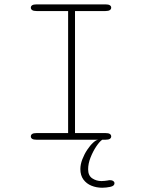

<svg xmlns="http://www.w3.org/2000/svg" viewBox="-20 -639 659 878"><path d="M147.5 0Q133.5 0 127.2 -4Q121 -8 121 -15Q121 -22.5 127.2 -26.5Q133.5 -30.5 147.5 -30.5H291.5V-588.5H147.5Q133.5 -588.5 127.2 -592.8Q121 -597 121 -604Q121 -611 127.2 -615Q133.5 -619 147.5 -619H462Q476 -619 482.2 -615Q488.5 -611 488.5 -604Q488.5 -597 482.2 -592.8Q476 -588.5 462 -588.5H323V-30.5H462Q476 -30.5 482.2 -26.5Q488.5 -22.5 488.5 -15Q488.5 -8 482.2 -4Q476 0 462 0ZM447.5 219.5Q421 219.5 398.2 210.2Q375.5 201 361.5 182Q347.5 163 347.5 134Q347.5 113 356.5 89.5Q365.5 66 379 45.8Q392.5 25.5 406.5 12.8Q420.5 0 430.5 0H447.5Q435.5 8 420.5 30.2Q405.5 52.5 394.2 80.8Q383 109 383 135Q383 164 401.8 176.5Q420.5 189 444 189Q451 189 458 188.2Q465 187.5 471.5 186.5Q475 185.5 478.2 185.2Q481.5 185 484 185Q493 185 498.2 189Q503.5 193 503.5 199Q503.5 211.5 484.2 215.5Q465 219.5 447.5 219.5Z"/></svg>

Font: Sono ExtraLight
Style: Regular
Weight: 200
Designer: Tyler Finck
Foundry: Tyler Finck
Version: Version 2.112